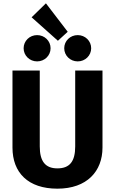

<svg xmlns="http://www.w3.org/2000/svg" viewBox="-20 -1117 691 1154"><path d="M170 -1013 328 -872 387 -926 256 -1097ZM203 -906C158 -906 122 -871 122 -827C122 -783 158 -748 203 -748C248 -748 284 -783 284 -827C284 -871 248 -906 203 -906ZM447 -906C402 -906 366 -871 366 -827C366 -783 402 -748 447 -748C492 -748 528 -783 528 -827C528 -871 492 -906 447 -906ZM596 -693H432V-237C432 -148 400 -105 325 -105C252 -105 219 -148 219 -237V-693H55V-230C55 -79 149 17 325 17C503 17 596 -88 596 -230Z"/></svg>

Font: Fira Sans
Style: Bold
Weight: 700
Designer: Carrois Corporate & Edenspiekermann AG
Foundry: Carrois Corporate GbR & Edenspiekermann AG
Version: Version 4.203